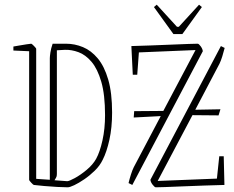

<svg xmlns="http://www.w3.org/2000/svg" viewBox="-20 -787 996 817"><path d="M37 -572V-589Q43 -590 60 -593Q77 -596 93.5 -598.5Q110 -601 113 -601Q115 -601 124.5 -591.5Q134 -582 134 -579V-26L192 -22V-539Q192 -547 194.5 -564Q197 -581 204 -601H261Q298 -601 333 -586.5Q368 -572 396 -538.5Q424 -505 440.5 -448.5Q457 -392 457 -308Q457 -244 445.5 -192Q434 -140 417 -107Q405 -82 383.5 -61Q362 -40 338.5 -24Q315 -8 296 1Q277 10 268 10Q252 10 224 8.5Q196 7 168 4.5Q140 2 124 0Q122 0 113 -9.5Q104 -19 104 -22V-569ZM222 -48Q222 -40 220.5 -35.5Q219 -31 212 -20L266 -16Q274 -16 298 -29Q322 -42 348.5 -64Q375 -86 389 -111Q405 -140 416 -189.5Q427 -239 427 -297Q427 -384 411 -439Q395 -494 369.5 -524Q344 -554 314 -565Q284 -576 256 -575L222 -573ZM843 -569 543 0 527 -8Q531 -25 537 -44Q543 -63 549 -75L664 -293L549 -287L551 -314L675 -315L812 -574L571 -564L564 -469H545L539 -591Q573 -592 618 -593.5Q663 -595 706.5 -597Q750 -599 782 -600Q814 -601 821 -601Q826 -601 834 -590Q842 -579 843 -569ZM620 -22 920 -591 936 -583Q932 -567 926 -547.5Q920 -528 914 -516L811 -320L918 -322L910 -296L799 -297L651 -17L903 -27L913 -122H932L935 0Q897 1 850 2.5Q803 4 758.5 6Q714 8 682.5 9Q651 10 643 10Q638 10 629.5 -1Q621 -12 620 -22ZM718 -642 635 -757 647 -767 733 -673H741L827 -767L839 -757L756 -642Z"/></svg>

Font: Grenze Gotisch Thin
Style: Regular
Weight: 100
Designer: Renata Polastri
Foundry: Omnibus-Type
Version: Version 1.001